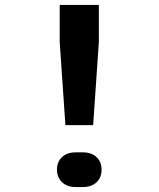

<svg xmlns="http://www.w3.org/2000/svg" viewBox="-20 -750 640 775"><path d="M356 -245H244L221 -580V-730H379V-580ZM285 5Q251 5 230.5 -14.5Q210 -34 210 -65Q210 -97 230.5 -116Q251 -135 285 -135H315Q349 -135 369.5 -116Q390 -97 390 -65Q390 -33 369.5 -14Q349 5 314 5Z"/></svg>

Font: JetBrains Mono Extra Bold
Style: Regular
Weight: 800
Monospace: yes
Designer: Philipp Nurullin, Konstantin Bulenkov
Foundry: JetBrains
Version: 2.002